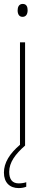

<svg xmlns="http://www.w3.org/2000/svg" viewBox="-21 -743 227 980"><path d="M95 -723C75 -723 69 -706 69 -690C69 -672 76 -657 94 -657C112 -657 120 -671 120 -691C120 -707 115 -723 95 -723ZM26 134C26 86 57 44 107 0V-527H81V-4C28 41 -1 88 -1 138C-1 189 29 217 74 217C90 217 104 214 113 210V187C106 190 89 193 75 193C42 193 26 173 26 134Z"/></svg>

Font: Noto Sans Sinhala UI Condensed Thin
Style: Regular
Weight: 100
Width: 3
Designer: Jelle Bosma - Monotype Design Team
Foundry: Monotype Imaging Inc.
Version: Version 2.006